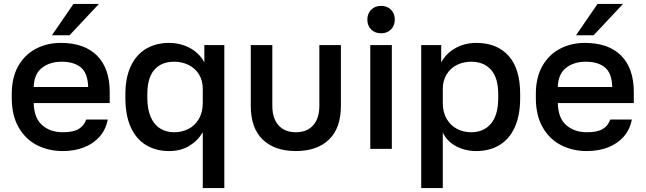

<svg xmlns="http://www.w3.org/2000/svg" viewBox="-20 -760 3295 980"><path d="M40 -260V-280Q40 -365 73.5 -423.5Q107 -482 164 -511.5Q221 -541 290 -541Q411 -541 475.5 -476Q540 -411 540 -290V-234H152Q154 -157 195.5 -121Q237 -85 300 -85Q354 -85 381.5 -101.5Q409 -118 420 -150H530Q520 -98 488 -62Q456 -26 408 -7.5Q360 11 300 11Q228 11 169 -19Q110 -49 75 -110Q40 -171 40 -260ZM152 -316H430Q428 -387 392.5 -416Q357 -445 295 -445Q234 -445 194 -413.5Q154 -382 152 -316ZM355 -740H485L335 -580H245Z M844 11Q776 11 725.5 -19.5Q675 -50 647.5 -110.5Q620 -171 620 -260V-280Q620 -363 647.5 -422Q675 -481 725.5 -511Q776 -541 843 -541Q885 -541 921.5 -527.5Q958 -514 984 -491Q1010 -468 1023 -441V-530H1125V200H1015V-85Q989 -41 945.5 -15Q902 11 844 11ZM1015 -236V-306Q1015 -350 995 -381.5Q975 -413 941.5 -429Q908 -445 869 -445Q804 -445 768 -404Q732 -363 732 -280V-260Q732 -203 749 -163.5Q766 -124 797 -104.5Q828 -85 869 -85Q909 -85 942 -102Q975 -119 995 -153Q1015 -187 1015 -236Z M1260 -220V-530H1370V-220Q1370 -156 1401.5 -120.5Q1433 -85 1490 -85Q1547 -85 1578.5 -120.5Q1610 -156 1610 -220V-530H1720V-220Q1720 -106 1659 -47.5Q1598 11 1490 11Q1382 11 1321 -47.5Q1260 -106 1260 -220Z M1870 -530H1980V0H1870ZM1855 -660Q1855 -691 1874.5 -710.5Q1894 -730 1925 -730Q1956 -730 1975.5 -710.5Q1995 -691 1995 -660Q1995 -629 1975.5 -609.5Q1956 -590 1925 -590Q1894 -590 1874.5 -609.5Q1855 -629 1855 -660Z M2130 -530H2232V-441Q2256 -487 2304 -514Q2352 -541 2411 -541Q2517 -541 2576 -475Q2635 -409 2635 -280V-260Q2635 -171 2607.5 -110.5Q2580 -50 2529.5 -19.5Q2479 11 2411 11Q2353 11 2306.5 -14.5Q2260 -40 2240 -84V200H2130ZM2523 -260V-280Q2523 -362 2486.5 -403.5Q2450 -445 2385 -445Q2346 -445 2313 -429Q2280 -413 2260 -381Q2240 -349 2240 -305V-235Q2240 -187 2260 -153Q2280 -119 2313 -102Q2346 -85 2385 -85Q2449 -85 2486 -129Q2523 -173 2523 -260Z M2715 -260V-280Q2715 -365 2748.5 -423.5Q2782 -482 2839 -511.5Q2896 -541 2965 -541Q3086 -541 3150.5 -476Q3215 -411 3215 -290V-234H2827Q2829 -157 2870.5 -121Q2912 -85 2975 -85Q3029 -85 3056.5 -101.5Q3084 -118 3095 -150H3205Q3195 -98 3163 -62Q3131 -26 3083 -7.5Q3035 11 2975 11Q2903 11 2844 -19Q2785 -49 2750 -110Q2715 -171 2715 -260ZM2827 -316H3105Q3103 -387 3067.5 -416Q3032 -445 2970 -445Q2909 -445 2869 -413.5Q2829 -382 2827 -316ZM3030 -740H3160L3010 -580H2920Z"/></svg>

Font: .
Style: 
Weight: 500
Designer: A.Korolkova, Vitaly Kuzmin
Foundry: ParaType Ltd
Version: Version 1.000; Glyphs 3.2, build 3192.0